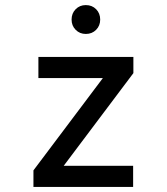

<svg xmlns="http://www.w3.org/2000/svg" viewBox="-20 -735 656 755"><path d="M111.5 0V-65L384.5 -428H131V-511H504.5V-447.5L230.5 -83H503.5V0ZM317.5 -601.5Q293.5 -601.5 277.5 -617.8Q261.5 -634 261.5 -658Q261.5 -682.5 277.5 -698.8Q293.5 -715 317.5 -715Q342 -715 358 -698.8Q374 -682.5 374 -658Q374 -634 358 -617.8Q342 -601.5 317.5 -601.5Z"/></svg>

Font: Overpass Mono Medium
Style: Regular
Weight: 500
Monospace: yes
Designer: Delve Withrington, Dave Bailey
Foundry: Delve Fonts LLC
Version: Version 4.000